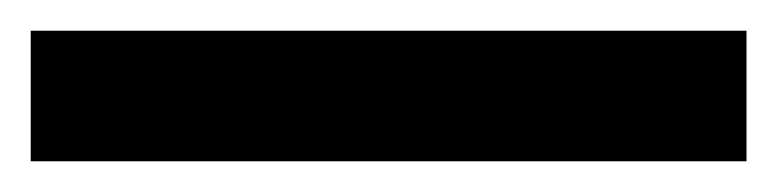

<svg xmlns="http://www.w3.org/2000/svg" viewBox="-22 57 506 125"><path d="M464 162H-2V77H464Z"/></svg>

Font: Noto Sans Khmer Condensed SemiBold
Style: Regular
Weight: 600
Width: 3
Designer: Danh Hong and the Monotype Design Team
Foundry: Monotype Imaging Inc.
Version: Version 2.004